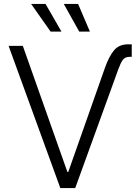

<svg xmlns="http://www.w3.org/2000/svg" viewBox="-20 -962 718 982"><path d="M517.1 -616.2Q537.6 -673.8 563.2 -704.6Q588.9 -735.4 635.7 -735.4H653.8V-671.4H645Q619.1 -671.4 607.9 -655.5Q596.7 -639.6 585.4 -608.4L364.7 0H288.6L23.9 -727.5H96.7L324.7 -82.5H329.1ZM385.3 -800.3 306.2 -941.9H379.4L439.9 -800.3ZM238.8 -800.3 139.2 -941.9H212.9L294.4 -800.3Z"/></svg>

Font: Inter 18pt Light
Style: Regular
Weight: 300
Designer: Rasmus Andersson
Foundry: rsms
Version: Version 4.001;git-66647c0bb